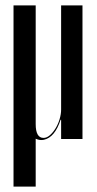

<svg xmlns="http://www.w3.org/2000/svg" viewBox="-20 -514 357 710"><path d="M142 3Q127 6 112 -1V176H30V-494H112V-55Q112 -4 141 -4Q153 -4 164.5 -14Q176 -24 185.5 -39.5Q195 -55 200.5 -73.5Q206 -92 206 -109V-494H285V0H206V-71H204Q183 -6 142 3Z"/></svg>

Font: Moniqa SemBd Narrow Display
Style: Regular
Weight: 600
Width: 4
Designer: Rajesh Rajput
Foundry: Rajesh Rajput
Version: Version 1.000